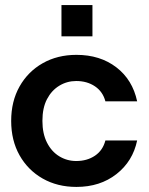

<svg xmlns="http://www.w3.org/2000/svg" viewBox="-20 -724 588 756"><path d="M281 12Q206 12 148 -21Q90 -54 57 -112.5Q24 -171 24 -248Q24 -325 57 -383.5Q90 -442 148 -475Q206 -508 281 -508Q374 -508 438 -459Q502 -410 520 -325H395Q385 -363 354 -384Q323 -405 280 -405Q244 -405 213.5 -386.5Q183 -368 165 -333.5Q147 -299 147 -248Q147 -198 165 -162.5Q183 -127 213.5 -108.5Q244 -90 280 -90Q323 -90 354 -111Q385 -132 395 -171H520Q503 -89 438.5 -38.5Q374 12 281 12ZM222 -581V-704H344V-581Z"/></svg>

Font: Host Grotesk SemiBold
Style: Regular
Weight: 600
Designer: Doukan Karapınar
Foundry: Element Type
Version: Version 1.003